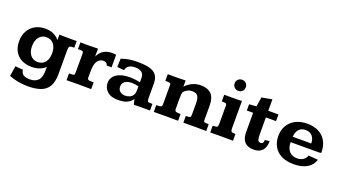

<svg xmlns="http://www.w3.org/2000/svg" viewBox="-66 -1286 3761 2115"><g transform="rotate(20 1814.5 -228.5)"><path d="M295.9 209.5Q238.3 209.5 180.4 198.7Q122.6 188 76.2 168.5L95.2 48.3Q105 50.8 126.7 52.5Q148.4 54.2 166.7 54.7Q185.1 55.2 185.1 55.2Q191.4 99.6 218.8 115Q246.1 130.4 294.4 130.4Q350.6 130.4 386 97.9Q421.4 65.4 422.4 -13.7Q422.4 -14.6 422.4 -21.7Q422.4 -28.8 422.4 -37.8Q422.4 -46.9 422.4 -54.2Q422.4 -61.5 422.4 -62.5Q392.6 -33.7 351.8 -19.5Q311 -5.4 263.2 -5.4Q194.8 -5.4 144.3 -31.7Q93.8 -58.1 66.2 -107.2Q38.6 -156.2 38.6 -223.6Q38.6 -293.9 67.1 -345.7Q95.7 -397.5 147 -425.8Q198.2 -454.1 265.6 -454.1Q322.8 -454.1 363.8 -433.8Q404.8 -413.6 431.2 -379.9V-444.8Q460.9 -443.8 490.7 -443.1Q520.5 -442.4 551.8 -442.4Q577.6 -442.4 596.4 -442.6Q615.2 -442.9 634.3 -443.4V-364.7Q626.5 -364.7 622.1 -365Q617.7 -365.2 612.8 -364.7Q585.9 -364.3 578.1 -354Q570.3 -343.8 570.3 -313V-33.7Q570.3 59.6 539.1 112.5Q507.8 165.5 446.8 187.5Q385.7 209.5 295.9 209.5ZM309.1 -78.6Q364.3 -78.6 395.3 -117.7Q426.3 -156.7 426.3 -225.6Q426.3 -290 395 -329.6Q363.8 -369.1 307.6 -369.1Q253.9 -369.1 222.4 -329.1Q190.9 -289.1 190.9 -221.2Q190.9 -156.2 222.7 -117.4Q254.4 -78.6 309.1 -78.6Z M676.3 0V-79.1Q710.9 -79.1 724.4 -81.5Q737.8 -84 740 -93Q742.2 -102.1 742.2 -122.1V-337.4Q742.2 -358.9 727.3 -362.1Q712.4 -365.2 677.7 -365.2V-443.4Q688.5 -443.4 707.5 -443.1Q726.6 -442.9 742.2 -442.6Q757.8 -442.4 757.8 -442.4Q788.1 -442.4 819.3 -443.4Q850.6 -444.3 883.3 -444.8V-351.6Q905.3 -401.4 946.8 -427.5Q988.3 -453.6 1048.3 -453.6Q1069.3 -453.6 1094.2 -449.7V-302.2Q1082 -303.2 1065.4 -303Q1048.8 -302.7 1037.6 -301.8Q1032.2 -321.8 1020.3 -330.8Q1008.3 -339.8 987.3 -339.8Q950.2 -339.8 925.5 -311.8Q900.9 -283.7 896 -236.3Q894.5 -232.4 893.8 -220.7Q893.1 -209 892.6 -193.1Q892.1 -177.2 891.8 -160.9Q891.6 -144.5 891.6 -131.1Q891.6 -117.7 891.6 -110.8Q891.6 -85.9 907.7 -82.5Q923.8 -79.1 965.3 -79.1V0Q926.3 0 888.7 -0.5Q851.1 -1 800.3 -1Q760.3 -1 733.2 -0.5Q706.1 0 676.3 0Z M1281.2 11.2Q1197.3 11.2 1154.3 -29.3Q1111.3 -69.8 1111.3 -126.5Q1111.3 -191.9 1167.2 -230.2Q1223.1 -268.6 1320.3 -268.6Q1352.1 -268.6 1383.8 -264.9Q1415.5 -261.2 1443.8 -253.9V-310.1Q1443.8 -347.2 1418.2 -369.1Q1392.6 -391.1 1338.9 -391.1Q1250 -391.1 1232.9 -320.3L1152.3 -327.6L1155.3 -425.3Q1169.4 -432.1 1221.2 -444.6Q1272.9 -457 1353.5 -457Q1480.5 -457 1536.9 -419.7Q1593.3 -382.3 1593.3 -293.5V-132.8Q1593.3 -106 1595.9 -94.5Q1598.6 -83 1606.7 -80.6Q1614.7 -78.1 1631.3 -78.1H1654.8V0Q1649.9 0 1629.6 -0.2Q1609.4 -0.5 1587.9 -0.5Q1566.4 -0.5 1558.6 -0.5Q1531.2 0 1512 0.2Q1492.7 0.5 1465.3 1.5L1450.7 -62Q1429.7 -27.8 1390.1 -8.3Q1350.6 11.2 1281.2 11.2ZM1337.9 -60.1Q1369.6 -60.1 1393.6 -71.3Q1417.5 -82.5 1430.7 -104.2Q1443.8 -126 1443.8 -156.7V-207Q1423.3 -212.9 1403.3 -215.3Q1383.3 -217.8 1362.8 -217.8Q1312 -217.8 1283.4 -196.5Q1254.9 -175.3 1254.9 -137.7Q1254.9 -101.6 1278.6 -80.8Q1302.2 -60.1 1337.9 -60.1Z M1699.2 0Q1699.2 -2 1699.2 -13.4Q1699.2 -24.9 1699 -39.6Q1698.7 -54.2 1698.7 -65.7Q1698.7 -77.1 1698.7 -79.1Q1726.6 -79.6 1741.2 -81.5Q1755.9 -83.5 1761 -91.8Q1766.1 -100.1 1766.1 -118.7V-340.3Q1766.1 -358.9 1750.2 -362.1Q1734.4 -365.2 1701.7 -365.2Q1701.7 -367.7 1701.7 -386Q1701.7 -404.3 1701.7 -422.6Q1701.7 -440.9 1701.7 -443.4Q1722.7 -443.4 1741.7 -443.1Q1760.7 -442.9 1778.3 -442.9Q1811.5 -442.9 1843.8 -443.4Q1876 -443.8 1910.6 -445.3V-372.1Q1938 -404.3 1982.7 -428Q2027.3 -451.7 2085.4 -453.1Q2168.5 -453.1 2211.2 -410.6Q2253.9 -368.2 2253.9 -271V-108.4Q2253.9 -84.5 2269 -82Q2284.2 -79.6 2314 -79.1V0Q2284.2 0 2255.4 -0.2Q2226.6 -0.5 2185.5 -1Q2147.5 -1 2113.3 -0.5Q2079.1 0 2045.9 0V-79.1Q2075.2 -79.1 2087.4 -81.5Q2099.6 -84 2102.1 -92Q2104.5 -100.1 2104.5 -116.2V-250Q2104.5 -303.7 2087.4 -331.5Q2070.3 -359.4 2023.9 -359.4Q1984.9 -359.4 1960.2 -344.5Q1935.5 -329.6 1922.9 -311.5Q1918 -295.9 1916.5 -277.1Q1915 -258.3 1915 -236.3V-116.2Q1915 -88.4 1931.2 -84Q1947.3 -79.6 1984.4 -79.1V0Q1948.7 0 1915.3 -0.2Q1881.8 -0.5 1834 -1Q1793.5 -1 1762 -0.5Q1730.5 0 1699.2 0Z M2360.8 0V-79.1Q2388.2 -79.6 2401.1 -82Q2414.1 -84.5 2418 -94Q2421.9 -103.5 2421.9 -124V-337.9Q2421.9 -358.4 2407.7 -361.6Q2393.6 -364.7 2363.3 -365.2Q2363.3 -385.3 2363.5 -404.5Q2363.8 -423.8 2363.8 -443.4Q2383.8 -443.4 2402.6 -443.1Q2421.4 -442.9 2439 -442.9Q2470.7 -442.9 2503.7 -443.4Q2536.6 -443.8 2570.8 -445.3V-124Q2570.8 -94.2 2581.5 -86.7Q2592.3 -79.1 2627.9 -79.1V0Q2611.3 0 2591.3 -0.2Q2571.3 -0.5 2550.3 -0.5Q2529.3 -0.5 2510 -0.7Q2490.7 -1 2476.1 -1Q2440.4 -1 2414.6 -0.5Q2388.7 0 2360.8 0ZM2494.1 -536.1Q2465.8 -536.1 2447 -555.2Q2428.2 -574.2 2428.2 -601.6Q2428.2 -628.9 2447 -647.5Q2465.8 -666 2494.1 -666Q2522.5 -666 2540.8 -647.2Q2559.1 -628.4 2559.1 -601.1Q2559.1 -573.2 2540.8 -554.7Q2522.5 -536.1 2494.1 -536.1Z M2875.5 14.2Q2825.2 14.2 2793.2 -3.9Q2761.2 -22 2746.1 -56.6Q2731 -91.3 2731 -140.6V-365.2H2656.7V-438Q2664.1 -438.5 2684.6 -439.9Q2705.1 -441.4 2723.1 -442.9Q2741.2 -444.3 2741.2 -444.3Q2741.2 -446.8 2743.9 -462.2Q2746.6 -477.5 2749.8 -497.6Q2752.9 -517.6 2755.4 -533.9Q2757.8 -550.3 2757.8 -554.7L2879.9 -577.6V-443.4H2999.5V-365.2H2880.4V-167Q2880.4 -124.5 2887.5 -103.3Q2894.5 -82 2921.9 -82Q2939 -82 2946.8 -93.5Q2954.6 -105 2954.6 -127.4L3008.8 -134.3Q3008.8 -60.5 2973.9 -23.2Q2939 14.2 2875.5 14.2Z M3344.7 14.6Q3255.4 14.6 3196.3 -15.9Q3137.2 -46.4 3107.9 -99.6Q3078.6 -152.8 3078.6 -220.2Q3078.6 -293 3110.6 -345.9Q3142.6 -398.9 3200.4 -428Q3258.3 -457 3335.4 -457Q3410.6 -457 3467.3 -428.7Q3523.9 -400.4 3555.9 -344.7Q3587.9 -289.1 3587.9 -206.5L3561.5 -202.6H3229.5Q3230 -133.3 3263.9 -96.2Q3297.9 -59.1 3356 -59.1Q3397.5 -59.1 3426 -78.4Q3454.6 -97.7 3466.8 -131.8L3578.1 -123Q3558.6 -56.6 3497.6 -21Q3436.5 14.6 3344.7 14.6ZM3231 -266.6H3448.2Q3448.2 -319.3 3420.2 -352.3Q3392.1 -385.3 3339.8 -385.3Q3290 -385.3 3262.5 -353.5Q3234.9 -321.8 3231 -266.6Z"/></g></svg>

Font: Kameron
Style: Regular
Weight: 400
Designer: Vernon Adams
Foundry: Vernon Adams
Version: Version 1.100